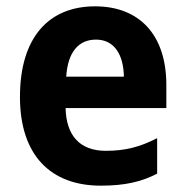

<svg xmlns="http://www.w3.org/2000/svg" viewBox="-20 -576 586 606"><path d="M280 -556C134 -556 43 -458 43 -270C43 -86 140 10 298 10C374 10 426 -2 476 -28V-140C422 -112 375 -100 314 -100C232 -100 189 -148 187 -235H505V-308C505 -465 421 -556 280 -556ZM283 -451C341 -451 370 -403 371 -334H189C194 -413 229 -451 283 -451Z"/></svg>

Font: Noto Sans Myanmar UI SemiCondensed
Style: Bold
Weight: 700
Width: 4
Designer: Monotype Design Team
Foundry: Monotype Imaging Inc.
Version: Version 2.103